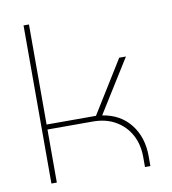

<svg xmlns="http://www.w3.org/2000/svg" viewBox="-82 -801 784 873"><g transform="rotate(-10 310.0 -365.0)"><path d="M85 0V-730H110V-268H338L488 -510H519L366 -265Q449 -252 495.5 -192.5Q542 -133 542 -46V0H517V-46Q517 -104 493 -148.5Q469 -193 424.5 -219Q380 -245 319 -245H110V0Z"/></g></svg>

Font: MuseoModerno Thin
Style: Regular
Weight: 100
Designer: Pablo Cosgaya, Héctor Gatti, Marcela Romero, and the Authors of The MuseoModerno Project.
Foundry: Omnibus-Type Team
Version: Version 1.003